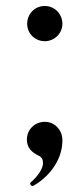

<svg xmlns="http://www.w3.org/2000/svg" viewBox="-20 -510 269 643"><path d="M130 -372C162 -372 189 -398 189 -430C189 -464 162 -490 130 -490C97 -490 71 -464 71 -430C71 -398 97 -372 130 -372ZM88 113C89 113 90 113 92 112C134 89 189 34 189 -40C189 -76 162 -102 130 -102C96 -102 70 -76 70 -42C70 -14 88 1 109 11C120 16 124 25 124 36C124 53 110 77 83 101C81 103 81 104 81 105C81 107 84 113 88 113Z"/></svg>

Font: Shippori Mincho OTF Medium
Style: Regular
Weight: 500
Designer: FONTDASU
Foundry: FONTDASU / Google Inc. / but / Adobe
Version: Version 3.300;hotconv 1.0.109;makeotfexe 2.5.65596